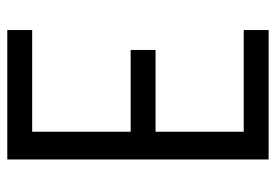

<svg xmlns="http://www.w3.org/2000/svg" viewBox="-138 -638 775 540"><g transform="rotate(90 250.0 -367.5)"><path d="M64 0V-70H350V-347H120V-417H350V-665H64V-735H428V0Z"/></g></svg>

Font: HulyMono
Style: Regular
Weight: 400
Monospace: yes
Designer: Belleve Invis
Foundry: Belleve Invis
Version: Version 33.2.5; ttfautohint (v1.8.4)